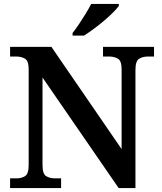

<svg xmlns="http://www.w3.org/2000/svg" viewBox="-20 -951 820 971"><path d="M31 0V-49H64Q89 -49 107 -60.5Q125 -72 125 -117V-601Q125 -643 106.5 -654Q88 -665 64 -665H31V-714H240L595 -197V-601Q595 -643 576.5 -654Q558 -665 534 -665H501V-714H759V-665H727Q701 -665 683 -653.5Q665 -642 665 -597V0H580L195 -559V-117Q195 -72 213 -60.5Q231 -49 257 -49H289V0ZM347 -784Q362 -803 379.5 -829Q397 -855 413.5 -882Q430 -909 441 -931H581V-921Q572 -908 552 -888Q532 -868 506 -846Q480 -824 453.5 -804.5Q427 -785 405 -771H347Z"/></svg>

Font: Noto Serif Tibetan SemiBold
Style: Regular
Weight: 600
Designer: Monotype Design Team
Foundry: Monotype Imaging Inc.
Version: Version 2.103; ttfautohint (v1.8.4.7-5d5b)